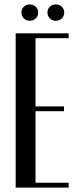

<svg xmlns="http://www.w3.org/2000/svg" viewBox="-20 -850 356 870"><path d="M291 -699V-677H141V-368H270V-346H141V-22H291V0H51V-699ZM77 -794Q77 -809 88 -819.5Q99 -830 115 -830Q131 -830 142 -819.5Q153 -809 153 -794Q153 -777 142 -766.5Q131 -756 115 -756Q99 -756 88 -766.5Q77 -777 77 -794ZM195 -794Q195 -809 206 -819.5Q217 -830 232 -830Q249 -830 260 -819.5Q271 -809 271 -794Q271 -777 260 -766.5Q249 -756 232 -756Q217 -756 206 -766.5Q195 -777 195 -794Z"/></svg>

Font: Moniqa SemBd Heading
Style: Regular
Weight: 600
Designer: Rajesh Rajput
Foundry: Rajesh Rajput
Version: Version 1.000